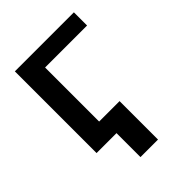

<svg xmlns="http://www.w3.org/2000/svg" viewBox="-194 -601 844 844"><g transform="rotate(-45 228.0 -179.5)"><path d="M419 -508V-426H158V-90H285V149H176V0H52V-508Z"/></g></svg>

Font: LT Superior Semi-bold
Style: Regular
Weight: 600
Designer: Daniel Lyons
Foundry: LyonsType
Version: Version 1.0